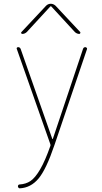

<svg xmlns="http://www.w3.org/2000/svg" viewBox="-20 -770 540 1020"><path d="M98.6 -589.8Q94.7 -589.8 92.8 -593.3Q90.8 -596.7 93.8 -599.6L224.6 -739.3Q235.4 -750 249.5 -750Q263.7 -750 275.4 -739.3L406.2 -599.6Q408.2 -596.7 406.2 -593.3Q404.3 -589.8 401.4 -589.8Q388.7 -589.8 377.9 -599.6L252 -736.3H250H248L122.1 -599.6Q111.3 -589.8 98.6 -589.8ZM247.1 -4.9 69.3 -509.8Q67.4 -513.7 69.8 -516.6Q72.3 -519.5 76.2 -519.5Q85.9 -519.5 89.8 -509.8L257.8 -32.2Q257.8 -31.2 258.8 -31.2Q260.7 -31.2 260.7 -32.2L420.9 -509.8Q423.8 -519.5 433.6 -519.5Q436.5 -519.5 439.9 -516.6Q443.4 -513.7 442.4 -509.8L269.5 0Q225.6 129.9 184.6 178.7Q143.6 227.5 85 230.5Q81.1 230.5 78.1 227.1Q75.2 223.6 75.2 219.7Q75.2 215.8 77.6 212.9Q80.1 210 84 210Q117.2 208 141.6 191.9Q166 175.8 192.9 130.4Q219.7 85 248 3.9Q249 1 247.1 -4.9Z"/></svg>

Font: Rounded-X Mgen+ 2m thin
Style: Regular
Weight: 100
Designer: [Source Han Sans]
Ryoko NISHIZUKA  (kana & ideographs); Paul D. Hunt (Latin, Greek & Cyrillic); Wenlong ZHANG  (bopomofo
Version: Version 1.059.20150602